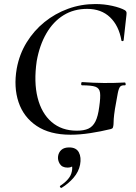

<svg xmlns="http://www.w3.org/2000/svg" viewBox="-20 -656 672 952"><path d="M330 12Q227 12 162 -31.5Q97 -75 72 -149.5Q47 -224 63 -316Q76 -387 112 -445.5Q148 -504 200.5 -546.5Q253 -589 317.5 -612.5Q382 -636 453 -636Q496 -636 536.5 -627Q577 -618 600 -605Q606 -600 607 -596Q608 -592 607 -582L593 -456Q592 -452 587 -452Q582 -452 582 -456Q569 -529 525.5 -570.5Q482 -612 412 -612Q346 -612 295 -580.5Q244 -549 210 -490.5Q176 -432 162 -353Q147 -249 166.5 -171.5Q186 -94 236 -51Q286 -8 361 -8Q396 -8 418 -18Q440 -28 453 -53.5Q466 -79 472 -126Q479 -174 476 -196.5Q473 -219 453 -226Q433 -233 387 -233Q382 -233 382.5 -241Q383 -249 387 -249Q446 -245 495 -244.5Q544 -244 599 -247Q602 -247 603 -240Q604 -233 599 -233Q583 -234 576 -226.5Q569 -219 564 -194Q559 -169 550 -116Q545 -83 544 -67Q543 -51 543 -43.5Q543 -36 541 -28Q540 -22 537.5 -20Q535 -18 529 -16Q480 -4 428 4Q376 12 330 12ZM286 275Q282 277 278.5 272.5Q275 268 279 265Q302 250 317 232.5Q332 215 336 195Q341 172 334.5 161.5Q328 151 319 149L351 134Q352 155 343 165Q334 175 315 175Q288 175 276.5 156.5Q265 138 268 118Q271 99 284.5 87Q298 75 323 75Q358 75 371 99.5Q384 124 377 161Q370 196 345 225Q320 254 286 275Z"/></svg>

Font: Cormorant SemiBold
Style: Italic
Weight: 600
Italic angle: -10°
Designer: Christian Thalmann (Catharsis Fonts)
Foundry: Catharsis Fonts
Version: Version 4.000